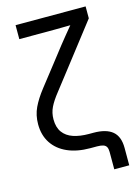

<svg xmlns="http://www.w3.org/2000/svg" viewBox="-129 -799 733 1011"><g transform="rotate(-15 238.0 -294.0)"><path d="M364.7 140.1V45.4Q364.7 28.3 359.4 18.3Q354 8.3 341.6 4.2Q329.1 0 308.1 0H271.5Q199.7 0 147.5 -23.2Q95.2 -46.4 66.9 -89.6Q38.6 -132.8 38.6 -192.4Q38.6 -241.7 57.9 -282.5Q77.1 -323.2 113.3 -369.4Q149.4 -415.5 200.2 -480.5L263.2 -561.5Q281.7 -585 299.3 -606.4Q316.9 -627.9 333.7 -648.2Q350.6 -668.5 366.7 -687.5L369.6 -653.3Q351.6 -652.8 332.5 -652.6Q313.5 -652.3 294.7 -652.1Q275.9 -651.9 256.8 -651.6Q237.8 -651.4 219.2 -651.4H59.1V-727.5H440.9V-662.6L258.3 -426.8Q212.9 -367.7 182.9 -329.8Q152.8 -292 138.2 -262Q123.5 -231.9 123.5 -196.3Q123.5 -152.8 143.3 -125.7Q163.1 -98.6 199.2 -86.4Q235.4 -74.2 284.2 -74.2H308.6Q377.9 -74.2 412.1 -45.4Q446.3 -16.6 446.3 45.4V140.1Z"/></g></svg>

Font: Inter 28pt
Style: Regular
Weight: 400
Designer: Rasmus Andersson
Foundry: rsms
Version: Version 4.001;git-66647c0bb